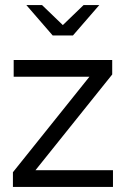

<svg xmlns="http://www.w3.org/2000/svg" viewBox="-20 -738 503 758"><path d="M31 0V-58L333 -435H34V-501H423V-444L120 -66H426V0ZM146 -718 228 -639 310 -718H372L268 -598H188L84 -718Z"/></svg>

Font: Red Hat Display Variable
Style: Regular
Weight: 400
Designer: Pentagram, MCKL
Foundry: Pentagram, MCKL
Version: Version 1.021